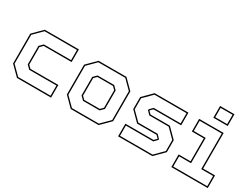

<svg xmlns="http://www.w3.org/2000/svg" viewBox="-60 -1307 2437 1863"><g transform="rotate(30 1159.0 -375.0)"><path d="M158 0 55 -103V-437L158 -540H540V-398.5H227L196.5 -368V-172L227 -141.5H540V0ZM163.5 -13.5H526.5V-128H221.5L183 -166.5V-373.5L221.5 -412H526.5V-526.5H163.5L68.5 -431.5V-108.5Z M760.5 0 657.5 -103V-437L760.5 -540H1073L1176 -437V-103L1073 0ZM766 -13.5H1067.5L1162.5 -108.5V-431.5L1067.5 -526.5H766L671 -431.5V-108.5ZM824 -128 785.5 -166.5V-373.5L824 -412H1009.5L1048 -373.5V-166.5L1009.5 -128ZM829.5 -141.5H1004L1034.5 -172V-368L1004 -398.5H829.5L799 -368V-172Z M1291 0V-141.5H1606L1636.5 -172V-169.5L1607 -199.5H1389L1286 -302.5V-437L1389 -540H1767.5V-398.5H1457.5L1427 -368V-371L1457.5 -340.5H1674.5L1777.5 -237.5V-103L1674.5 0ZM1304.5 -13.5H1669.5L1764 -108.5V-232L1669 -327H1452L1416 -364V-374.5L1452 -412H1754V-526.5H1395L1299.5 -431.5V-308L1394.5 -213H1611.5L1647.5 -175.5V-165.5L1611.5 -128H1304.5Z M2001 -618.5V-750H2162V-618.5ZM2014.5 -632H2148.5V-736.5H2014.5ZM1887.5 0V-141.5H2021V-398.5H1887.5V-540H2162V-141.5H2295.5V0ZM1901 -13.5H2282V-128H2148.5V-526.5H1901V-412H2034.5V-128H1901Z"/></g></svg>

Font: Tourney Thin
Style: Regular
Weight: 100
Designer: Tyler Finck
Foundry: Etcetera Type Co
Version: Version 1.015